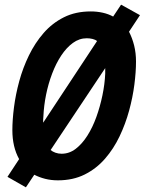

<svg xmlns="http://www.w3.org/2000/svg" viewBox="-20 -758 620 823"><path d="M91 45 12 0 62 -76Q33 -128 33 -200Q33 -244 40 -298.5Q47 -353 62.5 -410Q78 -467 104 -520.5Q130 -574 167 -616.5Q204 -659 254 -684Q304 -709 369 -709Q396 -709 420.5 -703.5Q445 -698 465 -687L499 -738L580 -693L533 -622Q547 -595 555 -563Q563 -531 563 -494Q563 -450 556 -395.5Q549 -341 533.5 -284Q518 -227 492.5 -173.5Q467 -120 430 -77.5Q393 -35 343 -10Q293 15 228 15Q199 15 173.5 8.5Q148 2 127 -9ZM244 -99Q277 -99 304.5 -120Q332 -141 354.5 -176.5Q377 -212 393 -256.5Q409 -301 419 -349Q429 -397 431 -442Q431 -448 431 -454Q431 -460 431 -466L197 -115Q205 -108 217.5 -103.5Q230 -99 244 -99ZM165 -232 396 -582Q389 -588 377 -591Q365 -594 352 -594Q320 -594 292.5 -574Q265 -554 242.5 -520Q220 -486 203.5 -442.5Q187 -399 177.5 -352Q168 -305 166 -259Q165 -252 165 -245.5Q165 -239 165 -232Z"/></svg>

Font: Ubuntu Sans Mono
Style: Bold Italic
Weight: 700
Italic angle: -13.5°
Monospace: yes
Designer: Dalton Maag Ltd
Foundry: Dalton Maag Ltd
Version: Version 1.006